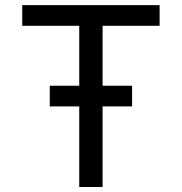

<svg xmlns="http://www.w3.org/2000/svg" viewBox="-20 -743 723 763"><path d="M504.9 -320.3V-402.3H177.7Q177.7 -391.1 177.7 -376.2Q177.7 -361.3 177.7 -346.4Q177.7 -331.5 177.7 -320.3ZM387.7 0V-640.6H614.3V-722.7H68.4V-640.6H294.9V0Z"/></svg>

Font: Giphurs SC
Style: Regular
Weight: 400
Version: Version 0.920